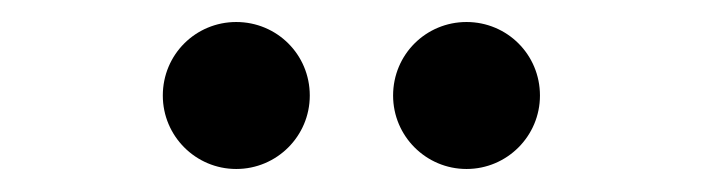

<svg xmlns="http://www.w3.org/2000/svg" viewBox="-20 -755 626 171"><path d="M190.4 -604.5C226.6 -604.5 255.9 -633.8 255.9 -669.9C255.9 -706.5 226.6 -735.4 190.4 -735.4C154.3 -735.4 125 -706.5 125 -669.9C125 -633.8 154.3 -604.5 190.4 -604.5ZM395.5 -604.5C431.6 -604.5 460.9 -633.8 460.9 -669.9C460.9 -706.5 431.6 -735.4 395.5 -735.4C359.4 -735.4 330.1 -706.5 330.1 -669.9C330.1 -633.8 359.4 -604.5 395.5 -604.5Z"/></svg>

Font: Cascadia Mono NF
Style: Regular
Weight: 400
Monospace: yes
Designer: Aaron Bell
Foundry: Saja Typeworks
Version: Version 2404.023